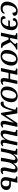

<svg xmlns="http://www.w3.org/2000/svg" viewBox="2812 -3398 596 6260"><g transform="rotate(90 3110.0 -268.0)"><path d="M239 10Q182 10 135 -12.5Q88 -35 60.5 -81Q33 -127 33 -197Q33 -255 53.5 -316.5Q74 -378 113 -430Q152 -482 209.5 -514Q267 -546 340 -546Q421 -546 458.5 -516Q496 -486 496 -447Q496 -419 470.5 -397Q445 -375 395 -375Q395 -430 378 -463Q361 -496 319 -496Q281 -496 250.5 -468.5Q220 -441 197.5 -396Q175 -351 163 -297.5Q151 -244 151 -192Q151 -126 181 -91Q211 -56 267 -56Q315 -56 350.5 -77Q386 -98 407 -130Q423 -119 423 -100Q423 -78 403.5 -52Q384 -26 343 -8Q302 10 239 10Z M666 10Q576 10 539.5 -18Q503 -46 503 -82Q503 -110 524 -131.5Q545 -153 585 -153Q585 -104 602 -72Q619 -40 674 -40Q726 -40 772 -92.5Q818 -145 836 -240H641L653 -292H842Q848 -330 848 -356Q848 -425 822.5 -460.5Q797 -496 752 -496Q711 -496 681 -469Q651 -442 644 -386Q569 -386 569 -434Q569 -457 588.5 -483Q608 -509 650.5 -527.5Q693 -546 762 -546Q854 -546 909 -493.5Q964 -441 964 -351Q964 -268 940.5 -201.5Q917 -135 875.5 -87.5Q834 -40 780.5 -15Q727 10 666 10Z M1043 0 1128 -398Q1131 -414 1132.5 -427.5Q1134 -441 1134 -447Q1134 -474 1115 -482.5Q1096 -491 1068 -491H1058L1068 -536H1267L1217 -301H1277L1361 -388Q1398 -428 1408 -445Q1418 -462 1418 -471Q1418 -491 1376 -491L1386 -536H1600L1590 -491Q1552 -491 1521 -470Q1490 -449 1441 -401L1356 -316L1447 -125Q1465 -86 1488 -65.5Q1511 -45 1541 -45H1544L1534 0H1513Q1456 0 1425 -7Q1394 -14 1375 -35.5Q1356 -57 1337 -100L1266 -249H1206L1153 0Z M1809 10Q1719 10 1663 -41.5Q1607 -93 1607 -198Q1607 -254 1625.5 -314.5Q1644 -375 1682 -427.5Q1720 -480 1778.5 -513Q1837 -546 1916 -546Q2006 -546 2062.5 -494.5Q2119 -443 2119 -338Q2119 -282 2100 -221.5Q2081 -161 2043 -108.5Q2005 -56 1946.5 -23Q1888 10 1809 10ZM1823 -40Q1870 -40 1903.5 -71.5Q1937 -103 1958.5 -152.5Q1980 -202 1990.5 -256.5Q2001 -311 2001 -357Q2001 -433 1974 -464.5Q1947 -496 1903 -496Q1856 -496 1822 -464.5Q1788 -433 1766.5 -383.5Q1745 -334 1734.5 -279.5Q1724 -225 1724 -179Q1724 -103 1751 -71.5Q1778 -40 1823 -40Z M2618 10Q2567 10 2545 -18.5Q2523 -47 2523 -96Q2523 -116 2526.5 -139.5Q2530 -163 2535 -189L2548 -249H2359L2306 0H2196L2281 -398Q2284 -414 2285.5 -427.5Q2287 -441 2287 -447Q2287 -474 2268 -482.5Q2249 -491 2221 -491H2211L2221 -536H2420L2370 -301H2559L2610 -536H2720L2649 -205Q2643 -177 2639 -152.5Q2635 -128 2635 -108Q2635 -85 2643 -71.5Q2651 -58 2670 -58Q2685 -58 2698 -63.5Q2711 -69 2729 -80L2749 -50Q2722 -22 2690.5 -6Q2659 10 2618 10Z M3002 10Q2912 10 2856 -41.5Q2800 -93 2800 -198Q2800 -254 2818.5 -314.5Q2837 -375 2875 -427.5Q2913 -480 2971.5 -513Q3030 -546 3109 -546Q3199 -546 3255.5 -494.5Q3312 -443 3312 -338Q3312 -282 3293 -221.5Q3274 -161 3236 -108.5Q3198 -56 3139.5 -23Q3081 10 3002 10ZM3016 -40Q3063 -40 3096.5 -71.5Q3130 -103 3151.5 -152.5Q3173 -202 3183.5 -256.5Q3194 -311 3194 -357Q3194 -433 3167 -464.5Q3140 -496 3096 -496Q3049 -496 3015 -464.5Q2981 -433 2959.5 -383.5Q2938 -334 2927.5 -279.5Q2917 -225 2917 -179Q2917 -103 2944 -71.5Q2971 -40 3016 -40Z M3353 10Q3322 10 3306.5 -7Q3291 -24 3291 -49Q3291 -68 3300 -91Q3321 -85 3342 -85Q3375 -85 3405 -104.5Q3435 -124 3462 -171Q3489 -218 3513 -298L3547 -415Q3555 -441 3555 -456Q3555 -491 3489 -491H3477L3486 -536H3677L3740 -148L3992 -536H4116L4045 -205Q4039 -177 4034.5 -152Q4030 -127 4030 -108Q4030 -85 4038 -71.5Q4046 -58 4066 -58Q4080 -58 4093.5 -63.5Q4107 -69 4125 -80L4144 -50Q4117 -22 4086 -6Q4055 10 4013 10Q3963 10 3941 -18.5Q3919 -47 3919 -96Q3919 -116 3922 -139.5Q3925 -163 3931 -189L3980 -414H3975L3705 0H3662L3597 -391L3564 -281Q3519 -128 3470.5 -59Q3422 10 3353 10Z M4333 9Q4273 9 4249 -24.5Q4225 -58 4225 -102Q4225 -122 4230 -150.5Q4235 -179 4242 -212L4279 -386Q4283 -402 4285.5 -421.5Q4288 -441 4288 -447Q4288 -474 4269 -482.5Q4250 -491 4223 -491H4212L4222 -536H4422L4357 -237Q4351 -210 4345 -175.5Q4339 -141 4339 -120Q4339 -96 4348 -79.5Q4357 -63 4384 -63Q4409 -63 4436.5 -83Q4464 -103 4489.5 -136Q4515 -169 4534 -209.5Q4553 -250 4562 -290L4614 -536H4724L4655 -215Q4648 -185 4643 -156.5Q4638 -128 4638 -106Q4638 -58 4673 -58Q4688 -58 4702 -63.5Q4716 -69 4733 -80L4752 -50Q4727 -25 4695.5 -8Q4664 9 4624 9Q4580 9 4556.5 -16.5Q4533 -42 4533 -77Q4533 -91 4533.5 -107Q4534 -123 4536 -140H4528Q4501 -96 4473 -62.5Q4445 -29 4411.5 -10Q4378 9 4333 9Z M5532 10Q5481 10 5459.5 -18.5Q5438 -47 5438 -94Q5438 -115 5441 -139Q5444 -163 5450 -189L5474 -300Q5480 -330 5487 -365Q5494 -400 5494 -417Q5494 -436 5486.5 -455.5Q5479 -475 5451 -475Q5424 -475 5397 -455Q5370 -435 5346 -403Q5322 -371 5304.5 -336Q5287 -301 5278 -272L5264 -203Q5261 -189 5256.5 -161Q5252 -133 5247 -101Q5242 -69 5239 -41Q5236 -13 5236 0H5124Q5124 -14 5127.5 -42Q5131 -70 5136.5 -103.5Q5142 -137 5148 -169Q5154 -201 5159 -225L5175 -300Q5182 -334 5188.5 -368Q5195 -402 5195 -417Q5195 -436 5187.5 -455.5Q5180 -475 5152 -475Q5123 -475 5094 -452.5Q5065 -430 5040 -395Q5015 -360 4998 -322.5Q4981 -285 4974 -255L4920 0H4810L4895 -398Q4898 -414 4899.5 -427.5Q4901 -441 4901 -447Q4901 -474 4882 -482.5Q4863 -491 4836 -491H4825L4835 -536H5030L5007 -415H5016Q5057 -480 5100 -512.5Q5143 -545 5199 -545Q5258 -545 5282.5 -512Q5307 -479 5307 -434Q5307 -429 5306.5 -424Q5306 -419 5305 -413H5314Q5354 -478 5397 -511.5Q5440 -545 5498 -545Q5558 -545 5582.5 -512Q5607 -479 5607 -434Q5607 -410 5601.5 -380.5Q5596 -351 5589 -323L5562 -200Q5556 -173 5552.5 -150Q5549 -127 5549 -108Q5549 -85 5557 -71.5Q5565 -58 5585 -58Q5599 -58 5612 -63.5Q5625 -69 5644 -80L5663 -50Q5636 -22 5604.5 -6Q5573 10 5532 10Z M5947 10Q5858 10 5806.5 -28Q5755 -66 5755 -146Q5755 -168 5758.5 -196Q5762 -224 5766 -243L5800 -398Q5803 -414 5804.5 -427.5Q5806 -441 5806 -447Q5806 -474 5787 -482.5Q5768 -491 5740 -491H5730L5740 -536H5939L5893 -322Q5927 -325 5948 -325.5Q5969 -326 5980 -326Q6082 -326 6128 -286.5Q6174 -247 6174 -177Q6174 -115 6144.5 -73.5Q6115 -32 6063.5 -11Q6012 10 5947 10ZM5952 -40Q5990 -40 6012.5 -59Q6035 -78 6045.5 -109Q6056 -140 6056 -176Q6056 -221 6031.5 -247Q6007 -273 5960 -273Q5921 -273 5881 -270Q5874 -232 5869.5 -199.5Q5865 -167 5865 -148Q5865 -97 5888.5 -68.5Q5912 -40 5952 -40Z"/></g></svg>

Font: Noto Serif Medium
Style: Italic
Weight: 500
Italic angle: -12°
Designer: Monotype Design Team
Foundry: Monotype Imaging Inc.
Version: Version 2.014; ttfautohint (v1.8.4.7-5d5b)